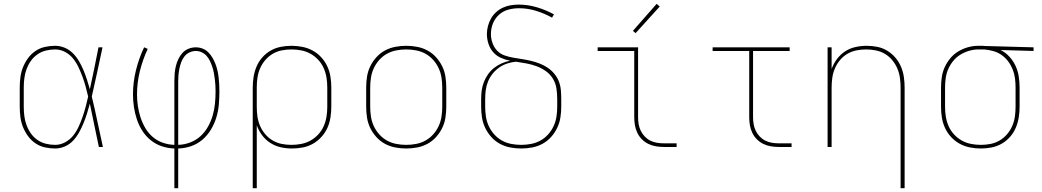

<svg xmlns="http://www.w3.org/2000/svg" viewBox="-20 -767 5440 1002"><path d="M268 8Q241 8 214 2Q187 -4 164.5 -19.5Q142 -35 126 -57Q110 -79 100 -104Q90 -129 86.5 -156Q83 -183 83 -210V-310Q83 -337 86.5 -364Q90 -391 100 -416Q110 -441 126 -463Q142 -485 164.5 -500.5Q187 -516 214 -522Q241 -528 268 -528Q294 -528 318.5 -517.5Q343 -507 361.5 -488Q380 -469 393 -446.5Q406 -424 416 -400Q426 -376 434 -351Q442 -326 449 -301Q461 -355 472 -410Q483 -465 494 -520H515Q501 -456 487.5 -391.5Q474 -327 459 -263Q475 -198 488.5 -132Q502 -66 517 0H496Q484 -56 472.5 -112.5Q461 -169 449 -226Q442 -200 434 -174.5Q426 -149 416 -124.5Q406 -100 393 -76.5Q380 -53 362 -33.5Q344 -14 319 -3Q294 8 268 8ZM268 -11Q295 -11 320 -24.5Q345 -38 362 -59.5Q379 -81 390.5 -106Q402 -131 411 -157Q420 -183 427 -209.5Q434 -236 440 -263Q434 -289 427 -315Q420 -341 410.5 -366.5Q401 -392 389.5 -416.5Q378 -441 361 -462Q344 -483 319.5 -496Q295 -509 268 -509Q243 -509 219 -503Q195 -497 175 -483Q155 -469 141 -449Q127 -429 118.5 -406Q110 -383 107 -358.5Q104 -334 104 -310V-210Q104 -186 107 -161.5Q110 -137 118.5 -114Q127 -91 141 -71Q155 -51 175 -37Q195 -23 219 -17Q243 -11 268 -11Z M890 215V8Q857 7 825 -3.5Q793 -14 767 -35Q741 -56 723 -84Q705 -112 694.5 -143.5Q684 -175 679 -208Q674 -241 674 -274Q674 -338 689.5 -400.5Q705 -463 732 -520L751 -512Q725 -456 710 -396Q695 -336 695 -274Q695 -244 699.5 -213.5Q704 -183 713.5 -154Q723 -125 738.5 -98.5Q754 -72 777.5 -52Q801 -32 830 -22Q859 -12 890 -11V-343Q890 -363 891.5 -382.5Q893 -402 897.5 -421Q902 -440 910.5 -458Q919 -476 932 -490.5Q945 -505 963.5 -512.5Q982 -520 1002 -520Q1020 -520 1037 -513.5Q1054 -507 1067 -494Q1080 -481 1089 -465.5Q1098 -450 1104.5 -433Q1111 -416 1115 -398Q1119 -380 1121 -362.5Q1123 -345 1124 -326.5Q1125 -308 1125 -290Q1125 -256 1122 -221.5Q1119 -187 1109 -154Q1099 -121 1081 -91Q1063 -61 1037 -38.5Q1011 -16 978 -4.5Q945 7 910 8V215ZM910 -11Q942 -12 972.5 -23.5Q1003 -35 1026.5 -56.5Q1050 -78 1065.5 -106Q1081 -134 1090 -164.5Q1099 -195 1102 -227Q1105 -259 1105 -291Q1105 -307 1104 -323Q1103 -339 1101 -355Q1099 -371 1096 -387Q1093 -403 1088 -418Q1083 -433 1076 -448Q1069 -463 1058.5 -475Q1048 -487 1033 -494Q1018 -501 1002 -501Q985 -501 969 -493.5Q953 -486 942.5 -472.5Q932 -459 926 -443Q920 -427 916.5 -410.5Q913 -394 911.5 -377Q910 -360 910 -343Z M1299 215V-310Q1299 -338 1303.5 -366Q1308 -394 1319 -420Q1330 -446 1349 -467.5Q1368 -489 1392.5 -503Q1417 -517 1445 -522.5Q1473 -528 1501 -528Q1529 -528 1557.5 -522.5Q1586 -517 1611 -503.5Q1636 -490 1656 -468.5Q1676 -447 1688 -421Q1700 -395 1704.5 -367Q1709 -339 1709 -310V-210Q1709 -182 1704.5 -153.5Q1700 -125 1688.5 -99.5Q1677 -74 1657.5 -52.5Q1638 -31 1613.5 -17Q1589 -3 1560.5 2.5Q1532 8 1504 8Q1474 8 1445 1.5Q1416 -5 1391 -21Q1366 -37 1348 -61Q1330 -85 1320 -113V215ZM1501 -11Q1527 -11 1552.5 -16Q1578 -21 1600.5 -33.5Q1623 -46 1641 -65.5Q1659 -85 1669.5 -109Q1680 -133 1684 -158.5Q1688 -184 1688 -210V-310Q1688 -336 1684 -361.5Q1680 -387 1669.5 -411Q1659 -435 1641 -454.5Q1623 -474 1600.5 -486.5Q1578 -499 1552.5 -504Q1527 -509 1501 -509Q1475 -509 1450 -504Q1425 -499 1403 -486Q1381 -473 1364 -453Q1347 -433 1337 -409.5Q1327 -386 1323.5 -361Q1320 -336 1320 -310V-210Q1320 -184 1323.5 -159Q1327 -134 1337 -110.5Q1347 -87 1364 -67Q1381 -47 1403 -34Q1425 -21 1450 -16Q1475 -11 1501 -11Z M2100 8Q2071 8 2042.5 2.5Q2014 -3 1989 -16.5Q1964 -30 1944.5 -51.5Q1925 -73 1912.5 -98.5Q1900 -124 1895.5 -152.5Q1891 -181 1891 -210V-310Q1891 -339 1895.5 -367.5Q1900 -396 1912.5 -421.5Q1925 -447 1944.5 -468.5Q1964 -490 1989 -503.5Q2014 -517 2042.5 -522.5Q2071 -528 2100 -528Q2129 -528 2157.5 -522.5Q2186 -517 2211 -503.5Q2236 -490 2255.5 -468.5Q2275 -447 2287.5 -421.5Q2300 -396 2304.5 -367.5Q2309 -339 2309 -310V-210Q2309 -181 2304.5 -152.5Q2300 -124 2287.5 -98.5Q2275 -73 2255.5 -51.5Q2236 -30 2211 -16.5Q2186 -3 2157.5 2.5Q2129 8 2100 8ZM2100 -11Q2126 -11 2152 -16Q2178 -21 2200.5 -33.5Q2223 -46 2240.5 -65.5Q2258 -85 2269 -108.5Q2280 -132 2284 -158Q2288 -184 2288 -210V-310Q2288 -336 2284 -362Q2280 -388 2269 -411.5Q2258 -435 2240.5 -454.5Q2223 -474 2200.5 -486.5Q2178 -499 2152 -504Q2126 -509 2100 -509Q2074 -509 2048 -504Q2022 -499 1999.5 -486.5Q1977 -474 1959.5 -454.5Q1942 -435 1931 -411.5Q1920 -388 1916 -362Q1912 -336 1912 -310V-210Q1912 -184 1916 -158Q1920 -132 1931 -108.5Q1942 -85 1959.5 -65.5Q1977 -46 1999.5 -33.5Q2022 -21 2048 -16Q2074 -11 2100 -11Z M2700 8Q2671 8 2642.5 2.5Q2614 -3 2589 -16.5Q2564 -30 2544.5 -51.5Q2525 -73 2512.5 -99Q2500 -125 2495.5 -153Q2491 -181 2491 -210V-250Q2491 -273 2494 -295.5Q2497 -318 2505.5 -339.5Q2514 -361 2527.5 -380Q2541 -399 2559 -413Q2577 -427 2598.5 -436.5Q2620 -446 2642 -450Q2617 -455 2593.5 -465.5Q2570 -476 2553.5 -495Q2537 -514 2529 -539Q2521 -564 2521 -589Q2521 -610 2526.5 -631Q2532 -652 2542.5 -670.5Q2553 -689 2569 -703.5Q2585 -718 2604.5 -727Q2624 -736 2645 -739.5Q2666 -743 2687 -743Q2735 -743 2782 -729Q2829 -715 2871 -692L2861 -675Q2821 -697 2777.5 -710.5Q2734 -724 2688 -724Q2660 -724 2632.5 -716.5Q2605 -709 2584 -690Q2563 -671 2552.5 -644.5Q2542 -618 2542 -589Q2542 -566 2550 -543Q2558 -520 2574 -503Q2590 -486 2612.5 -478Q2635 -470 2658.5 -466Q2682 -462 2705 -458.5Q2728 -455 2751 -449.5Q2774 -444 2796 -435.5Q2818 -427 2837.5 -414Q2857 -401 2872.5 -382.5Q2888 -364 2896.5 -342Q2905 -320 2907 -296.5Q2909 -273 2909 -250V-210Q2909 -181 2904.5 -153Q2900 -125 2887.5 -99Q2875 -73 2855.5 -51.5Q2836 -30 2811 -16.5Q2786 -3 2757.5 2.5Q2729 8 2700 8ZM2700 -11Q2726 -11 2752 -16Q2778 -21 2800.5 -33.5Q2823 -46 2840.5 -65.5Q2858 -85 2869 -108.5Q2880 -132 2884 -158Q2888 -184 2888 -210V-250Q2888 -277 2884 -304.5Q2880 -332 2866 -355.5Q2852 -379 2829 -395.5Q2806 -412 2780 -421.5Q2754 -431 2727 -436Q2700 -441 2673 -445Q2650 -443 2627 -435.5Q2604 -428 2585 -414.5Q2566 -401 2551 -382.5Q2536 -364 2527 -342Q2518 -320 2515 -296.5Q2512 -273 2512 -250V-210Q2512 -184 2516 -158Q2520 -132 2531 -108.5Q2542 -85 2559.5 -65.5Q2577 -46 2599.5 -33.5Q2622 -21 2648 -16Q2674 -11 2700 -11Z M3444 0Q3424 0 3403 -3.5Q3382 -7 3363.5 -16Q3345 -25 3330 -40Q3315 -55 3306 -74Q3297 -93 3293.5 -113.5Q3290 -134 3290 -155V-501H3099V-520H3310V-155Q3310 -137 3313 -119Q3316 -101 3324 -84.5Q3332 -68 3345 -54.5Q3358 -41 3374 -33Q3390 -25 3408 -22Q3426 -19 3444 -19H3511V0ZM3297 -594 3283 -606 3407 -747 3423 -733Z M4044 0Q4024 0 4003 -3.5Q3982 -7 3963.5 -16Q3945 -25 3930 -40Q3915 -55 3906 -74Q3897 -93 3893.5 -113.5Q3890 -134 3890 -155V-501H3699V-520H4101V-501H3910V-155Q3910 -137 3913 -119Q3916 -101 3924 -84.5Q3932 -68 3945 -54.5Q3958 -41 3974 -33Q3990 -25 4008 -22Q4026 -19 4044 -19H4111V0Z M4680 215V-310Q4680 -335 4676.5 -360.5Q4673 -386 4663 -409.5Q4653 -433 4636.5 -453Q4620 -473 4598 -486Q4576 -499 4550.5 -504Q4525 -509 4500 -509Q4475 -509 4449.5 -504Q4424 -499 4402 -486Q4380 -473 4363.5 -453Q4347 -433 4337 -409.5Q4327 -386 4323.5 -360.5Q4320 -335 4320 -310V0H4299V-520H4320V-407Q4330 -435 4348 -459Q4366 -483 4390.5 -499Q4415 -515 4444.5 -521.5Q4474 -528 4503 -528Q4531 -528 4558.5 -522.5Q4586 -517 4610 -502.5Q4634 -488 4652.5 -466.5Q4671 -445 4682 -419Q4693 -393 4697 -365.5Q4701 -338 4701 -310V215Z M5099 8Q5071 8 5042.5 2.5Q5014 -3 4989 -16.5Q4964 -30 4944 -51.5Q4924 -73 4912 -99Q4900 -125 4895.5 -153Q4891 -181 4891 -210V-310Q4891 -337 4895 -364.5Q4899 -392 4910.5 -417Q4922 -442 4940 -463.5Q4958 -485 4981.5 -499Q5005 -513 5031.5 -520.5Q5058 -528 5086 -528Q5089 -528 5092.5 -528Q5096 -528 5100 -528Q5105 -528 5109 -528Q5113 -528 5118 -527L5374 -520V-501L5202 -506Q5228 -493 5248 -471Q5268 -449 5280 -423Q5292 -397 5296.5 -368Q5301 -339 5301 -310V-210Q5301 -182 5296.5 -154Q5292 -126 5281 -100Q5270 -74 5251 -52.5Q5232 -31 5207.5 -17Q5183 -3 5155 2.5Q5127 8 5099 8ZM5099 -11Q5125 -11 5150 -16Q5175 -21 5197 -34Q5219 -47 5236 -67Q5253 -87 5263 -110.5Q5273 -134 5276.5 -159Q5280 -184 5280 -210V-310Q5280 -334 5277 -358Q5274 -382 5265 -404.5Q5256 -427 5241.5 -446.5Q5227 -466 5207 -480Q5187 -494 5163.5 -500.5Q5140 -507 5116 -509H5100Q5097 -509 5093.5 -509Q5090 -509 5087 -509Q5062 -509 5038 -502Q5014 -495 4992.5 -482Q4971 -469 4955 -449.5Q4939 -430 4929 -407.5Q4919 -385 4915.5 -360Q4912 -335 4912 -310V-210Q4912 -184 4916 -158.5Q4920 -133 4930.5 -109Q4941 -85 4959 -65.5Q4977 -46 4999.5 -33.5Q5022 -21 5047.5 -16Q5073 -11 5099 -11Z"/></svg>

Font: Iosevka SS04 Thin Extended
Style: Regular
Weight: 100
Width: 7
Monospace: yes
Designer: Belleve Invis
Foundry: Belleve Invis
Version: Version 19.0.0; ttfautohint (v1.8.4)